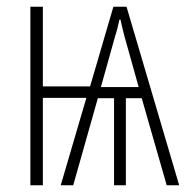

<svg xmlns="http://www.w3.org/2000/svg" viewBox="-20 -549 555 569"><path d="M355 -529H316L247 -293H107V-529H70V0H107V-259H236L160 0H197L270 -258H318V0H353V-258H400L474 0H511ZM334 -491H337C340 -477 345 -456 349 -441L391 -291H279L321 -441C327 -459 330 -474 334 -491Z"/></svg>

Font: Noto Sans ExtraCondensed ExtraLight
Style: Regular
Weight: 200
Width: 2
Designer: Monotype Design Team
Foundry: Monotype Imaging Inc.
Version: Version 2.013